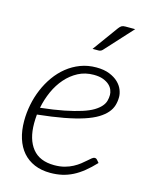

<svg xmlns="http://www.w3.org/2000/svg" viewBox="-110 -786 669 862"><g transform="rotate(15 224.0 -355.0)"><path d="M419 -402.5Q419 -382 413.5 -363.5Q408 -345 394 -328.5Q380 -312 356 -297.2Q332 -282.5 294.5 -270.2Q257 -258 205 -248.2Q153 -238.5 83 -231Q82 -220.5 81.5 -210.2Q81 -200 81 -190Q81 -115.5 114.8 -73.5Q148.5 -31.5 216.5 -31.5Q243 -31.5 264.2 -37.2Q285.5 -43 302.2 -52Q319 -61 331.8 -71Q344.5 -81 354.5 -90Q364.5 -99 371.8 -104.8Q379 -110.5 385 -110.5Q391 -110.5 395.5 -105.5L406.5 -92.5Q382 -66.5 358.8 -47.8Q335.5 -29 311.8 -17Q288 -5 262.5 0.8Q237 6.5 208 6.5Q166.5 6.5 134.2 -7.2Q102 -21 80 -46.2Q58 -71.5 46.5 -107.8Q35 -144 35 -189Q35 -226.5 42.5 -264.5Q50 -302.5 64.8 -337.5Q79.5 -372.5 101.2 -403Q123 -433.5 151 -456Q179 -478.5 213 -491.5Q247 -504.5 286.5 -504.5Q323 -504.5 348.2 -494.2Q373.5 -484 389.2 -468.8Q405 -453.5 412 -435.8Q419 -418 419 -402.5ZM284 -469.5Q244 -469.5 211.8 -452.5Q179.5 -435.5 154.8 -407.2Q130 -379 113.2 -341.8Q96.5 -304.5 88.5 -264Q152 -271 198 -280.2Q244 -289.5 276 -299.8Q308 -310 327.8 -322Q347.5 -334 358.5 -346.8Q369.5 -359.5 373.2 -373Q377 -386.5 377 -401Q377 -411.5 372.2 -423.8Q367.5 -436 356.5 -446Q345.5 -456 327.8 -462.8Q310 -469.5 284 -469.5ZM410 -715.5 294 -588.5Q286.5 -580.5 275.5 -580.5H248L334.5 -699.5Q341 -708 347 -711.8Q353 -715.5 364.5 -715.5Z"/></g></svg>

Font: Lato Light
Style: Italic
Weight: 300
Italic angle: -7°
Designer: Lukasz Dziedzic
Foundry: Lukasz Dziedzic
Version: Version 1.104; Western+Polish opensource